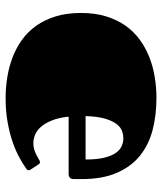

<svg xmlns="http://www.w3.org/2000/svg" viewBox="33 -590 574 680"><g transform="rotate(90 320.0 -250.0)"><path d="M487.3 -81.1Q500.5 -81.1 511.2 -84.7Q522 -88.4 530.5 -92.8Q539.1 -97.2 544.7 -100.8Q550.3 -104.5 553.2 -104.5Q557.6 -104.5 559.3 -103Q561 -101.6 563.5 -97.7L580.6 -71.3Q583 -67.4 583 -64.5Q583 -61 581.1 -59.1Q579.1 -57.1 577.1 -55.7Q561 -44.4 537.6 -31.5Q514.2 -18.6 483.2 -7.8Q452.1 2.9 413.1 10Q374 17.1 327.1 17.1Q290.5 17.1 253.9 11.2Q217.3 5.4 183.8 -7.3Q150.4 -20 121.6 -40.5Q92.8 -61 71.5 -90.8Q50.3 -120.6 38.1 -159.9Q25.9 -199.2 25.9 -250Q25.9 -299.8 38.1 -339.1Q50.3 -378.4 71.5 -408.2Q92.8 -438 121.6 -458.7Q150.4 -479.5 183.8 -492.4Q217.3 -505.4 253.9 -511.2Q290.5 -517.1 327.1 -517.1Q388.2 -517.1 440.7 -503.4Q493.2 -489.7 531.7 -458.5Q570.3 -427.2 592.3 -376.5Q614.3 -325.7 614.3 -252V-224.6Q614.3 -215.8 609.9 -210.9Q605.5 -206.1 595.2 -206.1H393.1Q397 -169.9 407 -145.8Q417 -121.6 429.9 -107.2Q442.9 -92.8 458 -86.9Q473.1 -81.1 487.3 -81.1ZM544.9 -266.1Q544.9 -305.2 538.8 -330.8Q532.7 -356.4 522.5 -371.8Q512.2 -387.2 498.3 -393.6Q484.4 -399.9 469.2 -399.9Q458 -399.9 444.8 -395.5Q431.6 -391.1 420.2 -377Q408.7 -362.8 400.6 -336.4Q392.6 -310.1 391.1 -266.1Z"/></g></svg>

Font: Fascinate Cyrillic
Style: Regular
Weight: 900
Designer: Denis Ignatov
Foundry: Astigmatic (AOETI)
Version: Version 1.00 November 30, 2018, initial release